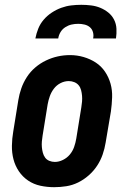

<svg xmlns="http://www.w3.org/2000/svg" viewBox="-20 -770 540 798"><path d="M205 8Q176 8 148 2Q120 -4 97 -19.5Q74 -35 58.5 -58Q43 -81 36 -108Q29 -135 29.5 -164.5Q30 -194 35 -223L56 -353Q60 -378 68.5 -402.5Q77 -427 91.5 -449.5Q106 -472 126.5 -489.5Q147 -507 171 -518.5Q195 -530 220 -535.5Q245 -541 271 -541Q300 -541 327.5 -533Q355 -525 378 -510Q401 -495 416.5 -472Q432 -449 439.5 -422Q447 -395 446 -365.5Q445 -336 441 -307L419 -177Q415 -152 406.5 -127.5Q398 -103 383.5 -81Q369 -59 348.5 -41Q328 -23 304.5 -11.5Q281 0 255.5 4Q230 8 205 8ZM208 -97Q225 -97 242 -105.5Q259 -114 270.5 -128Q282 -142 288 -159Q294 -176 297 -194L318 -324Q320 -336 321 -348Q322 -360 321 -372Q320 -384 317 -395.5Q314 -407 307 -415.5Q300 -424 289 -428.5Q278 -433 266 -433Q248 -433 231.5 -424.5Q215 -416 204 -401.5Q193 -387 187 -370Q181 -353 178 -336L157 -206Q155 -194 154 -182Q153 -170 154 -158.5Q155 -147 158 -135.5Q161 -124 167.5 -115Q174 -106 185 -101.5Q196 -97 208 -97ZM127 -610Q131 -631 139 -651Q147 -671 161.5 -688Q176 -705 195 -717.5Q214 -730 234.5 -737.5Q255 -745 276 -747.5Q297 -750 318 -750Q338 -750 358.5 -747.5Q379 -745 397 -737.5Q415 -730 430 -718Q445 -706 454 -688.5Q463 -671 464 -650.5Q465 -630 462 -610H367Q370 -623 366.5 -636Q363 -649 353.5 -657Q344 -665 331 -668Q318 -671 305 -671Q291 -671 277.5 -668Q264 -665 251.5 -657Q239 -649 231.5 -636.5Q224 -624 222 -610Z"/></svg>

Font: Iosevka Slab Extrabold Oblique
Style: Regular
Weight: 800
Italic angle: -9°
Monospace: yes
Designer: Belleve Invis
Foundry: Belleve Invis
Version: Version 11.1.1; ttfautohint (v1.8.3)